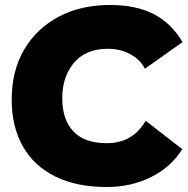

<svg xmlns="http://www.w3.org/2000/svg" viewBox="-20 -740 753 771"><path d="M712 -141Q666 -68 586 -28.5Q506 11 408 11Q288 11 202.5 -31Q117 -73 72 -152Q27 -231 27 -340Q27 -455 76.5 -540Q126 -625 215 -672.5Q304 -720 422 -720Q526 -720 597 -683.5Q668 -647 713 -571L562 -464Q543 -501 503 -522.5Q463 -544 415 -544Q327 -545 278.5 -489.5Q230 -434 230 -345Q230 -260 274.5 -212.5Q319 -165 409 -165Q513 -165 565 -255Z"/></svg>

Font: Livvic Black
Style: Regular
Weight: 900
Designer: Jacques Le Bailly, Baron von Fonthausen
Version: Version 1.001; ttfautohint (v1.8.2)